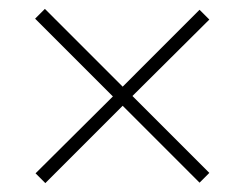

<svg xmlns="http://www.w3.org/2000/svg" viewBox="-20 -572 550 432"><path d="M256 -377 429 -550 451 -528 278 -356 451 -183 429 -161 256 -334 82 -160 60 -182 234 -355 59 -530 81 -552Z"/></svg>

Font: Myanmar April Display
Style: Regular
Weight: 400
Designer: Khon Soe Zaw Thu
Foundry: Myanmar OS
Version: Version 2.50 April 12, 2019